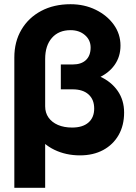

<svg xmlns="http://www.w3.org/2000/svg" viewBox="-20 -728 646 911"><path d="M314.7 -584.9Q356 -584.9 383 -561.5Q410 -538.1 410 -502.6Q410 -464 387.7 -443Q365.5 -422.1 324.9 -422.1V-335.5Q393 -335.5 444 -357.5Q495 -379.6 523.3 -419.2Q551.7 -458.8 551.7 -511.8Q551.7 -566.5 519.9 -610.9Q488.1 -655.2 434.2 -681.6Q380.3 -708 314.7 -708Q235.4 -708 175.4 -676.1Q115.3 -644.2 81.7 -587.2Q48 -530.3 48 -455.2V163H194.3V-448.2Q194.3 -511.8 226.5 -548.4Q258.6 -584.9 314.7 -584.9ZM373.6 -422.1H268.6V-304.1H373.6ZM324.9 -390.3V-304.1Q373.1 -304.1 400 -280Q426.9 -256 426.9 -212.9Q426.9 -170.2 399.5 -146.5Q372.1 -122.8 322.3 -122.8Q283.7 -122.8 254.9 -135.2Q226.1 -147.7 210.2 -170.3Q194.3 -193 194.3 -223.6L118 -211.1Q118 -142.3 150.6 -93Q183.2 -43.8 238 -17.3Q292.8 9.2 359.5 9.2Q422.4 9.2 469.5 -16.1Q516.6 -41.5 542.8 -87.2Q568.9 -133 568.9 -194Q568.9 -252.8 538.3 -296.9Q507.6 -341 452.8 -365.7Q398 -390.3 324.9 -390.3Z"/></svg>

Font: Overused Grotesk Light
Style: Regular
Weight: 300
Designer: RandomMaerks
Version: Version 0.005